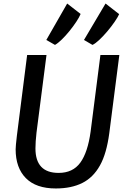

<svg xmlns="http://www.w3.org/2000/svg" viewBox="-20 -1058 712 1086"><path d="M295.5 8Q184 8 126.2 -50.5Q68.5 -109 68.5 -213.5Q68.5 -231.5 75.5 -290.5L133.5 -747H243L186.5 -308Q180.5 -255 180.5 -218.5Q180.5 -80 311.5 -80Q392 -80 434.2 -138Q476.5 -196 492.5 -313.5L548 -747H655L598 -303.5Q590.5 -247.5 577.5 -202Q564.5 -156.5 545.5 -122.5Q507.5 -54 445.5 -23Q383.5 8 295.5 8ZM503 -804 455 -832 577 -1038 654 -978Q646.5 -961 628.5 -934.8Q610.5 -908.5 587.5 -881.2Q564.5 -854 542 -832.8Q519.5 -811.5 503 -804ZM291 -804 242 -832 360 -1038 436 -979Q428.5 -960.5 411.5 -934.8Q394.5 -909 373 -882.5Q351.5 -856 329.8 -834.8Q308 -813.5 291 -804Z"/></svg>

Font: Merriweather Sans Italic
Style: Regular
Weight: 400
Italic angle: -7.5°
Designer: Eben Sorkin
Foundry: Eben Sorkin
Version: Version 1.008; ttfautohint (v1.7.19-72a1) -l 8 -r 50 -G 200 